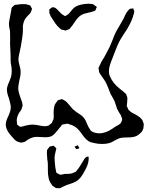

<svg xmlns="http://www.w3.org/2000/svg" viewBox="-20 -725 792 1031"><path d="M245 -669Q245 -670 244.5 -671.5Q244 -673 245 -675Q247 -677 250.5 -679Q254 -681 256 -683Q257 -684 258 -685Q259 -686 261 -686H262Q273 -686 279.5 -681Q286 -676 297 -664Q310 -649 319 -645Q321 -643 324.5 -641Q328 -639 331 -639Q332 -639 341 -645Q350 -650 362 -666Q366 -672 376 -682Q401 -703 453 -705Q474 -705 482 -701Q485 -700 487 -697.5Q489 -695 491 -694Q498 -690 500 -687L496 -679Q496 -678 494.5 -674Q493 -670 491 -668Q490 -667 486 -665.5Q482 -664 481 -664Q470 -660 455 -657Q452 -656 437 -652.5Q422 -649 409 -639Q400 -632 391 -620.5Q382 -609 375 -598Q368 -586 360 -578Q355 -570 353 -569Q351 -568 343 -565Q341 -564 337.5 -562.5Q334 -561 332 -561L324 -563Q322 -564 317.5 -564.5Q313 -565 310 -566Q306 -568 304 -570.5Q302 -573 300 -574Q288 -584 277 -599.5Q266 -615 257 -630Q252 -636 245 -655ZM741 -17Q722 2 709 7Q692 13 664 13Q636 13 623 17Q613 20 595 30Q592 32 582.5 37Q573 42 564 44Q549 48 529 48Q506 48 490 44Q467 40 457 34Q438 22 420 -5Q408 -22 398 -32Q379 -51 354 -57Q352 -58 347.5 -59.5Q343 -61 340 -61Q338 -61 326 -58Q319 -58 317 -57Q314 -56 311 -52.5Q308 -49 307 -47Q303 -43 289 -25Q282 -16 274 -7.5Q266 1 257 6Q244 12 223 12Q208 12 200 11L177 10Q153 10 130 25Q112 37 112 37Q109 38 104.5 39Q100 40 98 40L90 41Q89 41 83 38Q76 37 69 33Q61 29 45 10Q11 -26 11 -57Q11 -74 25 -102Q26 -105 32 -119.5Q38 -134 38 -149Q38 -163 28 -197Q17 -226 17 -244Q17 -259 29 -285Q37 -304 39 -311Q43 -326 43 -344Q43 -351 42 -360.5Q41 -370 40 -375Q39 -379 38 -385Q37 -391 37 -400V-423Q37 -439 36 -446Q36 -461 34 -491Q34 -501 34.5 -516Q35 -531 34 -552Q34 -559 33 -563.5Q32 -568 31 -572Q30 -576 29 -582Q28 -588 28 -597Q28 -607 31.5 -622Q35 -637 36 -646Q37 -655 41 -673Q41 -680 43 -683Q44 -686 47.5 -688.5Q51 -691 53 -693Q55 -697 57 -697Q61 -700 73 -700Q85 -703 109 -703Q112 -703 117.5 -702.5Q123 -702 127 -700Q128 -700 134 -698.5Q140 -697 142 -695Q144 -694 145.5 -690.5Q147 -687 148 -685L152 -678Q152 -675 149 -669Q146 -660 145 -658Q143 -654 136.5 -648Q130 -642 127 -638Q125 -636 122.5 -633Q120 -630 117 -626Q107 -612 103 -587V-565Q103 -551 102 -543Q101 -530 99 -519.5Q97 -509 96 -502L92 -476Q92 -474 86 -448Q79 -418 79 -407Q79 -398 82 -385.5Q85 -373 86 -369Q91 -352 91 -337Q91 -319 84 -294Q81 -280 79 -265.5Q77 -251 79 -238Q81 -226 91 -197Q98 -180 99 -175Q102 -159 101 -155Q101 -154 98 -148Q96 -138 94 -135Q92 -132 88.5 -127.5Q85 -123 82 -118Q73 -103 70 -83V-77Q70 -69 71 -64Q71 -58 72 -56L81 -49L88 -44H90Q93 -44 95.5 -45Q98 -46 101 -46Q107 -48 119 -51Q131 -54 140 -55L155 -56Q162 -56 176 -54Q184 -53 200.5 -49.5Q217 -46 231 -48Q233 -49 236 -49.5Q239 -50 241 -51Q245 -52 249 -58Q258 -64 258 -64Q259 -66 262 -74L267 -84Q269 -93 268.5 -104Q268 -115 268 -120Q268 -145 274 -162Q277 -169 286 -180Q288 -185 291 -186Q293 -188 303 -190Q309 -193 311 -193Q313 -193 316.5 -191Q320 -189 322 -188Q331 -184 338.5 -176.5Q346 -169 354 -159Q362 -149 368 -142Q375 -135 391 -123Q398 -118 409 -111Q420 -104 426 -97Q435 -88 440.5 -76Q446 -64 447 -61Q455 -41 462 -32L468 -23Q478 -14 501 -10Q505 -9 513 -9Q546 -9 582 -33Q598 -45 614 -53Q617 -55 620.5 -57Q624 -59 627 -62Q628 -63 631 -69Q632 -72 634 -76Q636 -80 636 -82V-83Q636 -85 635 -88Q634 -91 634 -93Q630 -107 620 -120Q610 -137 609 -140Q606 -149 602 -161.5Q598 -174 595 -182Q592 -188 589.5 -192.5Q587 -197 585 -201L574 -220L563 -248Q561 -253 556.5 -264Q552 -275 548 -283Q543 -292 519 -326L512 -338Q511 -341 511 -349Q509 -355 509 -360L512 -367Q521 -387 524 -392Q544 -424 552 -441Q569 -470 581 -502Q588 -518 589 -522Q591 -526 592.5 -531.5Q594 -537 597 -542Q603 -556 619 -582Q636 -612 639 -617Q644 -625 650 -639Q656 -653 662 -661L672 -673Q676 -678 682 -678.5Q688 -679 690 -679Q694 -681 696 -680Q697 -679 697 -675Q698 -673 699.5 -668.5Q701 -664 701 -662Q701 -659 699 -653Q690 -617 672 -586Q666 -572 646 -544Q628 -516 620 -501Q609 -478 596 -444L584 -413Q575 -391 570 -374.5Q565 -358 565 -342Q565 -326 570 -316Q586 -277 625 -247Q646 -231 650 -226Q656 -222 658 -219L660 -211Q664 -203 664 -199V-194Q664 -187 663 -180Q662 -173 662 -166Q660 -159 661 -154L665 -147Q666 -144 667.5 -140.5Q669 -137 671 -134Q673 -132 675.5 -130.5Q678 -129 680 -126Q687 -120 708 -110Q733 -96 743 -82Q745 -80 746.5 -75Q748 -70 749 -68Q749 -66 750 -64Q751 -62 752 -60V-56Q752 -50 750 -36Q748 -33 746 -26.5Q744 -20 741 -17ZM383 67Q383 66 381.5 64.5Q380 63 381 62Q382 61 384.5 60.5Q387 60 388 59L397 55Q398 55 398 56Q398 57 399 58L405 67L406 70Q406 71 404 72Q402 73 401 73Q393 76 389 75ZM456 117Q457 118 456.5 118.5Q456 119 456 120V132Q455 155 438 187Q426 211 413.5 227Q401 243 383 252Q373 257 358 262Q344 266 337 269Q321 277 313 280Q307 284 304 285Q301 286 296 285.5Q291 285 288 285Q287 285 285.5 285.5Q284 286 282 285Q280 285 278 283.5Q276 282 275 281L264 274Q261 272 258.5 268Q256 264 255 262Q237 241 237 188V159Q237 145 234 131Q232 111 232 102V91Q232 83 233 80Q235 77 237.5 74Q240 71 242 68Q244 66 245 64.5Q246 63 247 62Q250 60 258 60Q265 57 268 58Q271 58 274 64Q275 65 278.5 67.5Q282 70 282 72Q283 73 282 75.5Q281 78 281 79Q277 93 276 100Q273 112 273 125Q273 135 274.5 149Q276 163 277 173Q279 187 281 195Q282 197 282 199.5Q282 202 283 203L291 207Q293 208 296 210Q299 212 303 213H305Q310 213 317 211.5Q324 210 327 209Q332 209 348.5 208.5Q365 208 378 201Q385 199 387 197Q389 195 391.5 191.5Q394 188 396 186Q403 178 415 158Q421 147 429 135Q436 122 447 116Q456 116 456 117Z"/></svg>

Font: Rubik-Burned
Style: Regular
Weight: 400
Designer: NaN (generative design), Hubert & Fischer (Rubik source font outlines)
Foundry: NaN, Hubert & Fischer
Version: Version 1.000